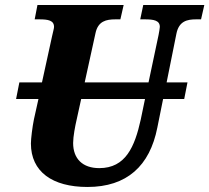

<svg xmlns="http://www.w3.org/2000/svg" viewBox="-20 -734 833 764"><path d="M606 -226 629 -340H713L726 -406H643L682 -600C692 -650 725 -657 760 -657H780L793 -714H550L538 -657H557C591 -657 616 -653 616 -627C616 -621 613 -607 611 -595L571 -406H317L360 -602C370 -650 403 -657 439 -657H459L472 -714H129L118 -657H137C171 -657 195 -653 195 -627C195 -621 192 -612 187 -589L147 -406H57L44 -340H133L115 -259C109 -230 103 -182 103 -163C103 -51 188 10 328 10C485 10 576 -74 606 -226ZM271 -165C271 -191 279 -232 285 -258L303 -340H557L540 -258C516 -150 480 -65 375 -65C309 -65 271 -102 271 -165Z"/></svg>

Font: Noto Serif SemiCondensed Extra
Style: Italic
Weight: 800
Width: 4
Italic angle: -12°
Designer: Monotype Design Team
Foundry: Monotype Imaging Inc.
Version: Version 1.901